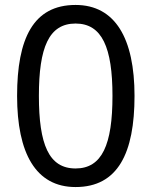

<svg xmlns="http://www.w3.org/2000/svg" viewBox="-20 -745 612 775"><path d="M285 10C456 10 523 -127 523 -358C523 -590 445 -725 285 -725C114 -725 49 -589 49 -358C49 -127 124 10 285 10ZM285 -65C177 -65 137 -162 137 -358C137 -553 177 -650 285 -650C392 -650 434 -553 434 -358C434 -161 392 -65 285 -65Z"/></svg>

Font: Noto Sans Math
Style: Regular
Weight: 400
Designer: Monotype Design Team, Delve Withrington, Jeff Kellem
Foundry: Monotype Imaging Inc., Delve Fonts LLC
Version: Version 3.000